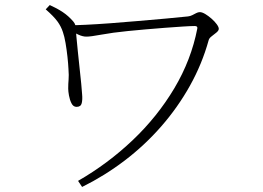

<svg xmlns="http://www.w3.org/2000/svg" viewBox="-20 -720 1040 760"><path d="M177 -700Q206 -687 228.5 -672Q251 -657 270 -635Q276 -628 278 -621Q280 -614 280 -605Q280 -598 282.5 -574Q285 -550 288 -517.5Q291 -485 295 -451Q299 -417 301.5 -389Q304 -361 305 -347Q307 -326 303.5 -311.5Q300 -297 283 -297Q270 -297 263 -311Q256 -325 253 -342Q250 -359 250 -369Q250 -389 251.5 -405Q253 -421 251 -447Q250 -468 247 -495.5Q244 -523 239.5 -549.5Q235 -576 229 -593Q222 -615 207.5 -635Q193 -655 161 -683ZM259 -620Q279 -620 321 -622Q363 -624 417 -628Q471 -632 528 -637Q585 -642 636.5 -646.5Q688 -651 724 -655Q733 -656 741 -660Q749 -664 756.5 -668Q764 -672 771 -672Q780 -672 792.5 -664.5Q805 -657 817.5 -646Q830 -635 838 -624Q846 -613 846 -606Q846 -599 837 -591.5Q828 -584 818 -576.5Q808 -569 806 -561Q780 -467 732 -381Q684 -295 618.5 -220Q553 -145 473.5 -84.5Q394 -24 305 20L289 -4Q407 -72 505 -165Q603 -258 670 -370.5Q737 -483 761 -607Q762 -612 759.5 -614.5Q757 -617 751 -617Q736 -617 704.5 -615Q673 -613 633.5 -610Q594 -607 554.5 -603.5Q515 -600 485 -597Q425 -591 382 -583Q339 -575 322 -575Q307 -575 290 -583Q273 -591 259 -599Z"/></svg>

Font: Noto Serif TC
Style: Regular
Weight: 200
Designer: Ryoko NISHIZUKA 西塚涼子 (kana & ideographs); Frank Grießhammer (Latin, Greek & Cyrillic); Wenlong ZHANG 张文龙 (bopomofo); San
Foundry: Adobe
Version: Version 2.001;hotconv 1.1.0;makeotfexe 2.6.0